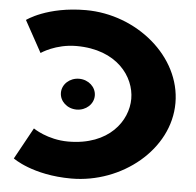

<svg xmlns="http://www.w3.org/2000/svg" viewBox="-57 -898 989 971"><g transform="rotate(5 437.0 -412.5)"><path d="M336.3 -491.2C288.7 -491.2 250.3 -456.3 250.3 -413C250.3 -369.7 288.7 -334.8 336.3 -334.8C384 -334.8 422.4 -369.7 422.4 -413C422.4 -456.3 384 -491.2 336.3 -491.2ZM308.3 -170C516.2 -170 607.5 -302 607.5 -413C607.5 -523 516.2 -655 308.3 -655C202.7 -655 130.1 -604 130.1 -604L42.1 -764C42.1 -764 143.3 -840 340.2 -840C597.6 -840 831.9 -648 831.9 -411C831.9 -175 596.5 15 340.2 15C143.3 15 42.1 -61 42.1 -61L130.1 -221C130.1 -221 202.7 -170 308.3 -170Z"/></g></svg>

Font: Hussar
Style: BdWide
Weight: 700
Foundry: Cannot Into Space Fonts
Version: Version 2.00